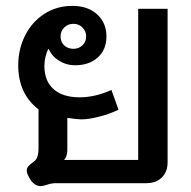

<svg xmlns="http://www.w3.org/2000/svg" viewBox="-20 -623 649 653"><path d="M119 10Q95 10 80 -18Q71 -33 71 -43Q71 -51 76.5 -57.5Q82 -64 93 -72Q103 -78 107 -89.5Q111 -101 111 -119V-251Q42 -304 42 -401Q42 -456 65.5 -502.5Q89 -549 131 -576Q173 -603 226 -603Q279 -603 310.5 -574Q342 -545 342 -499Q342 -454 312.5 -427.5Q283 -401 235 -401Q206 -401 181.5 -416Q157 -431 146 -456H144Q139 -447 135 -431Q131 -415 131 -399Q131 -347 162.5 -319.5Q194 -292 251 -292Q303 -292 359 -317L383 -250Q355 -236 318.5 -226.5Q282 -217 256 -217Q244 -217 209 -222V-113Q209 -91 198 -79H450V-593H550V-71Q550 -39 530.5 -19.5Q511 0 478 0H171Q154 0 138 6Q126 10 119 10ZM273 -499Q273 -517 260.5 -529.5Q248 -542 230 -542Q211 -542 198.5 -529.5Q186 -517 186 -499Q186 -480 198.5 -468.5Q211 -457 230 -457Q248 -457 260.5 -469Q273 -481 273 -499Z"/></svg>

Font: Niramit Medium
Style: Regular
Weight: 500
Designer: Katatrad Aksorn Co.,Ltd.
Foundry: Cadson Demak Co.,Ltd.
Version: Version 1.000; ttfautohint (v1.6)